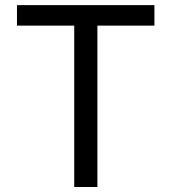

<svg xmlns="http://www.w3.org/2000/svg" viewBox="-20 -748 686 768"><path d="M47.9 -645.5V-727.5H597.7V-645.5H369.6V0H276.9V-645.5Z"/></svg>

Font: Inter
Style: Regular
Weight: 400
Designer: Rasmus Andersson
Foundry: rsms
Version: Version 4.001;git-9221beed3